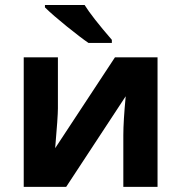

<svg xmlns="http://www.w3.org/2000/svg" viewBox="-20 -731 709 751"><path d="M206.5 -506.8V-306.6Q206.5 -274.9 195.8 -151.4L429.7 -506.8H596.2V0H462.4V-202.1Q462.4 -256.3 471.7 -354.5L238.8 0H72.8V-506.8ZM326.2 -563Q297.4 -582.5 241.9 -627.2Q186.5 -671.9 155.8 -702.1V-711.4H311Q339.4 -665.5 417.5 -575.2V-563Z"/></svg>

Font: Bpm'online Open Sans
Style: Bold
Weight: 700
Foundry: Ascender Corporation
Version: Version 1.10